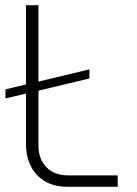

<svg xmlns="http://www.w3.org/2000/svg" viewBox="-20 -719 526 739"><path d="M241 0Q165 0 122.5 -45.5Q80 -91 80 -165V-359L1 -340V-375L80 -394V-699H128V-405L324 -452V-417L128 -370V-158Q128 -107 158.5 -75.5Q189 -44 243 -44H433V0Z"/></svg>

Font: MuseoModerno ExtraLight
Style: Regular
Weight: 200
Designer: Pablo Cosgaya, Héctor Gatti, Marcela Romero, and the Authors of The MuseoModerno Project.
Foundry: Omnibus-Type Team
Version: Version 1.001